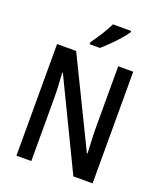

<svg xmlns="http://www.w3.org/2000/svg" viewBox="-167 -1047 976 1154"><g transform="rotate(20 321.0 -470.0)"><path d="M565 0H442L170 -563H166Q169 -520 171 -478Q173 -436 173 -399V0H78V-714H200L471 -158H475Q473 -200 471 -242.5Q469 -285 469 -321V-714H565ZM469 -931Q456 -911 431 -882.5Q406 -854 378 -826.5Q350 -799 328 -780H262V-792Q288 -828 312.5 -867Q337 -906 353 -940H469Z"/></g></svg>

Font: Noto Sans Condensed Medium
Style: Regular
Weight: 500
Width: 3
Designer: Monotype Design Team
Foundry: Monotype Imaging Inc.
Version: Version 2.013; ttfautohint (v1.8.4.7-5d5b)